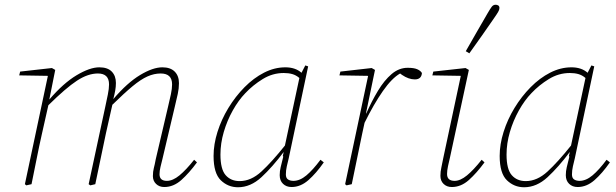

<svg xmlns="http://www.w3.org/2000/svg" viewBox="-20 -777 2598 810"><path d="M673 12Q652 12 638.5 -1Q625 -14 625 -34Q625 -53 629 -68Q633 -83 637 -105L689 -327Q696 -356 701 -379.5Q706 -403 706 -421Q706 -467 658 -467Q630 -467 602 -454.5Q574 -442 539 -413Q504 -384 454 -335L427 -215Q416 -161 404.5 -107.5Q393 -54 382 0L361 5L354 0L424 -326Q430 -354 435 -378.5Q440 -403 440 -421Q440 -467 393 -467Q351 -467 304.5 -436.5Q258 -406 184 -333L157 -213Q145 -160 134.5 -106.5Q124 -53 113 0L91 5L85 0L182 -457L61 -459L65 -475L199 -490L213 -482L188 -357Q247 -426 303 -459.5Q359 -493 399 -493Q434 -493 451.5 -475Q469 -457 469 -427Q469 -411 466 -394.5Q463 -378 458 -359Q517 -428 571 -460.5Q625 -493 665 -493Q699 -493 717 -475Q735 -457 735 -426Q735 -404 730 -381Q725 -358 717 -325L665 -105Q661 -89 657 -72.5Q653 -56 653 -42Q653 -14 684 -14Q709 -14 737 -37Q765 -60 799 -103L811 -92Q778 -47 745 -17.5Q712 12 673 12Z M910 -125Q910 -63 932 -38Q954 -13 991 -13Q1039 -13 1083 -53.5Q1127 -94 1182 -163L1243 -448Q1229 -460 1213 -464.5Q1197 -469 1177 -469Q1130 -469 1088.5 -443.5Q1047 -418 1015 -384Q986 -354 962 -311Q938 -268 924 -220Q910 -172 910 -125ZM1210 12Q1188 12 1174 -1.5Q1160 -15 1160 -38Q1160 -55 1164 -71.5Q1168 -88 1175 -116L1173 -119L1177 -136Q1129 -72 1083 -29.5Q1037 13 984 13Q942 13 911.5 -16.5Q881 -46 881 -119Q881 -168 897.5 -220.5Q914 -273 943.5 -321.5Q973 -370 1011.5 -409Q1050 -448 1094 -470.5Q1138 -493 1184 -493Q1226 -493 1252 -470L1268 -501L1280 -497L1198 -109Q1194 -93 1190 -75.5Q1186 -58 1186 -41Q1186 -26 1195 -20Q1204 -14 1218 -14Q1245 -14 1272.5 -37Q1300 -60 1332 -103L1346 -92Q1314 -46 1281 -17Q1248 12 1210 12Z M1436 0 1533 -457 1412 -459 1416 -475 1548 -490 1562 -482 1524 -299 1525 -298Q1548 -350 1574.5 -394Q1601 -438 1632 -464.5Q1663 -491 1700 -491Q1726 -491 1740 -485Q1754 -479 1760 -469Q1758 -442 1730 -442Q1704 -442 1676 -461L1668 -467Q1633 -447 1595 -392.5Q1557 -338 1518 -259L1508 -213Q1497 -160 1486 -106.5Q1475 -53 1464 0L1442 5Z M1838 -35Q1838 -53 1842 -70.5Q1846 -88 1850 -110L1924 -457L1804 -459L1808 -475L1944 -490L1958 -482L1878 -111Q1874 -95 1870 -76Q1866 -57 1866 -43Q1866 -14 1898 -14Q1922 -14 1950 -37Q1978 -60 2012 -103L2024 -92Q1991 -47 1958 -17.5Q1925 12 1886 12Q1865 12 1851.5 -1Q1838 -14 1838 -35ZM1945 -561Q1967 -599 1992.5 -644Q2018 -689 2037 -721Q2048 -740 2054.5 -748.5Q2061 -757 2071 -757Q2077 -757 2082 -754Q2087 -751 2087 -743Q2087 -736 2081.5 -726.5Q2076 -717 2062 -697Q2043 -669 2014 -628Q1985 -587 1960 -552Z M2117 -125Q2117 -63 2139 -38Q2161 -13 2198 -13Q2246 -13 2290 -53.5Q2334 -94 2389 -163L2450 -448Q2436 -460 2420 -464.5Q2404 -469 2384 -469Q2337 -469 2295.5 -443.5Q2254 -418 2222 -384Q2193 -354 2169 -311Q2145 -268 2131 -220Q2117 -172 2117 -125ZM2417 12Q2395 12 2381 -1.5Q2367 -15 2367 -38Q2367 -55 2371 -71.5Q2375 -88 2382 -116L2380 -119L2384 -136Q2336 -72 2290 -29.5Q2244 13 2191 13Q2149 13 2118.5 -16.5Q2088 -46 2088 -119Q2088 -168 2104.5 -220.5Q2121 -273 2150.5 -321.5Q2180 -370 2218.5 -409Q2257 -448 2301 -470.5Q2345 -493 2391 -493Q2433 -493 2459 -470L2475 -501L2487 -497L2405 -109Q2401 -93 2397 -75.5Q2393 -58 2393 -41Q2393 -26 2402 -20Q2411 -14 2425 -14Q2452 -14 2479.5 -37Q2507 -60 2539 -103L2553 -92Q2521 -46 2488 -17Q2455 12 2417 12Z"/></svg>

Font: Source Serif 4 SmText ExtraLight
Style: Italic
Weight: 200
Italic angle: -12°
Designer: Frank Grießhammer
Foundry: Adobe
Version: Version 4.005;hotconv 1.1.0;makeotfexe 2.6.0